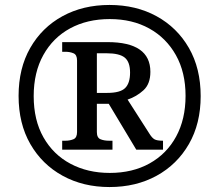

<svg xmlns="http://www.w3.org/2000/svg" viewBox="-20 -745 885 775"><path d="M422 10Q316 10 233 -35.5Q150 -81 102.5 -163.5Q55 -246 55 -358Q55 -469 102 -551.5Q149 -634 232 -679.5Q315 -725 422 -725Q529 -725 612 -679.5Q695 -634 742.5 -551.5Q790 -469 790 -357Q790 -246 742.5 -163.5Q695 -81 612 -35.5Q529 10 422 10ZM423 -47Q515 -47 584 -85.5Q653 -124 691 -194Q729 -264 729 -358Q729 -453 690 -522.5Q651 -592 582.5 -630Q514 -668 423 -668Q332 -668 263 -630.5Q194 -593 155 -523Q116 -453 116 -357Q116 -260 155.5 -190.5Q195 -121 264.5 -84Q334 -47 423 -47ZM231 -141V-177H244Q262 -177 276.5 -183Q291 -189 291 -212V-501Q291 -524 276.5 -530Q262 -536 244 -536H231V-575H414Q587 -575 587 -455Q587 -406 559 -380.5Q531 -355 495 -343L584 -204Q594 -188 604 -182.5Q614 -177 638 -177V-141H530L419 -326H371V-212Q371 -189 385.5 -183Q400 -177 420 -177H434V-141ZM413 -370Q465 -370 485 -389.5Q505 -409 505 -452Q505 -495 483.5 -512.5Q462 -530 410 -530H371V-370Z"/></svg>

Font: Noto Serif Myanmar SemiBold
Style: Regular
Weight: 600
Designer: Ben Mitchell and the Monotype Design Team
Foundry: Monotype Imaging Inc.
Version: Version 2.106; ttfautohint (v1.8.4.7-5d5b)